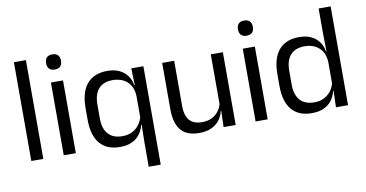

<svg xmlns="http://www.w3.org/2000/svg" viewBox="-79 -883 2416 1268"><g transform="rotate(-10 1129.0 -249.0)"><path d="M68.5 0V-662.5H149V0Z M286 0V-488H367V0ZM326.5 -568Q301.5 -568 289.2 -581.2Q277 -594.5 277 -617.5V-620Q277 -643.5 289.2 -656.5Q301.5 -669.5 326.5 -669.5Q351.5 -669.5 364 -656.5Q376.5 -643.5 376.5 -620V-617.5Q376.5 -594 364 -581Q351.5 -568 326.5 -568Z M662 10.5Q574 10.5 528 -44Q482 -98.5 482 -203V-283.5Q482 -388.5 528.8 -443.8Q575.5 -499 665.5 -499Q710.5 -499 743.8 -483.8Q777 -468.5 797.8 -441Q818.5 -413.5 825 -376H852L827 -301.5Q825.5 -345.5 807 -374.8Q788.5 -404 758.2 -418.5Q728 -433 689 -433Q628 -433 595.5 -397Q563 -361 563 -290V-198Q563 -129 595.8 -93Q628.5 -57 690 -57Q727.5 -57 756 -71.2Q784.5 -85.5 803.2 -110.8Q822 -136 829 -168L847.5 -110H824.5Q817 -77 797.5 -49.5Q778 -22 744.8 -5.8Q711.5 10.5 662 10.5ZM825.5 172V13.5L828 -125.5L827 -141.5V-345.5L828.5 -370.5L825 -488H906V172Z M1112.5 -488V-184.5Q1112.5 -146 1123.2 -117.2Q1134 -88.5 1158.5 -72.8Q1183 -57 1224.5 -57Q1263.5 -57 1291.5 -71.2Q1319.5 -85.5 1337.2 -110.5Q1355 -135.5 1361.5 -167L1376 -109.5H1358.5Q1351 -76.5 1331 -49.2Q1311 -22 1277.2 -5.8Q1243.5 10.5 1194 10.5Q1136.5 10.5 1100.8 -11.2Q1065 -33 1048.5 -74.8Q1032 -116.5 1032 -175.5V-488ZM1439 -488V0H1358L1361.5 -117L1358 -122V-488Z M1572.5 0V-488H1653.5V0ZM1613 -568Q1588 -568 1575.8 -581.2Q1563.5 -594.5 1563.5 -617.5V-620Q1563.5 -643.5 1575.8 -656.5Q1588 -669.5 1613 -669.5Q1638 -669.5 1650.5 -656.5Q1663 -643.5 1663 -620V-617.5Q1663 -594 1650.5 -581Q1638 -568 1613 -568Z M1948.5 10.5Q1860.5 10.5 1814.5 -44Q1768.5 -98.5 1768.5 -203V-283.5Q1768.5 -388.5 1815 -443.8Q1861.5 -499 1952 -499Q1997 -499 2030 -483.8Q2063 -468.5 2083.5 -441Q2104 -413.5 2111 -376H2137.5L2113.5 -301.5Q2112 -344.5 2094.2 -373.8Q2076.5 -403 2046.2 -418Q2016 -433 1977 -433Q1915 -433 1882.2 -397Q1849.5 -361 1849.5 -291V-198Q1849.5 -129 1882.2 -93Q1915 -57 1977 -57Q2014 -57 2042.5 -71.2Q2071 -85.5 2089.8 -110.8Q2108.5 -136 2115.5 -168L2135.5 -110H2111.5Q2104.5 -77 2084.8 -49.5Q2065 -22 2031.8 -5.8Q1998.5 10.5 1948.5 10.5ZM2111.5 0 2115 -118 2113.5 -144V-348L2114 -365L2112 -503.5V-662.5H2192.5V0Z"/></g></svg>

Font: Anek Latin
Style: Regular
Weight: 400
Designer: Yesha Goshar
Foundry: Ek Type
Version: Version 1.003